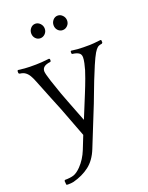

<svg xmlns="http://www.w3.org/2000/svg" viewBox="-171 -761 855 1107"><g transform="rotate(-20 256.5 -208.0)"><path d="M41 229Q74.7 229 95.5 222.2Q116.2 215.3 141.1 189.9Q176.3 153.3 196.8 102.1L229 21L160.2 -160.2Q157.7 -166 125.7 -245.1Q93.8 -324.2 79.1 -361.8Q70.3 -384.3 61 -399.9Q50.8 -416.5 37.8 -425.3Q24.9 -434.1 4.9 -436L-1 -440.9V-455.1L2.9 -459Q46.9 -453.1 74.2 -453.1H112.8Q142.1 -453.1 193.8 -459L198.2 -455.1V-442.9L193.8 -439Q143.1 -433.6 143.1 -399.9Q143.1 -386.2 159.4 -335.9Q175.8 -285.6 189.2 -249Q202.6 -212.4 211.9 -189L262.2 -59.1L309.1 -173.8Q310.1 -175.8 320.3 -201.2Q330.6 -226.6 335.9 -240.2Q341.3 -253.9 351.3 -281Q361.3 -308.1 366.7 -326.2Q372.1 -344.2 376.5 -365.2Q380.9 -386.2 380.9 -399.9Q380.9 -419.4 366.7 -428Q352.5 -436.5 329.1 -439L325.2 -442.9V-455.1L329.1 -459Q367.7 -453.1 401.9 -453.1H442.9Q460 -453.1 509.8 -459L514.2 -455.1V-440.9L508.8 -436Q491.2 -434.1 481.7 -426.3Q472.2 -418.5 460.9 -399.9Q448.2 -378.4 429.2 -334.2Q410.2 -290 395.3 -251.5Q380.4 -212.9 365.2 -172.9Q350.1 -132.8 348.1 -127.9L250 116.2Q225.6 177.2 183.3 209.5Q141.1 241.7 83 256.8Q69.8 259.8 46.9 259.8L39.1 257.8L37.1 233.9ZM147 -630.9Q147 -648.9 158.9 -662.4Q170.9 -675.8 188 -675.8Q204.6 -675.8 217.3 -662.4Q230 -648.9 230 -630.9Q230 -612.3 217.3 -599.6Q204.6 -586.9 188 -586.9Q170.9 -586.9 158.9 -599.6Q147 -612.3 147 -630.9ZM284.2 -630.9Q284.2 -648.9 296.1 -662.4Q308.1 -675.8 325.2 -675.8Q341.8 -675.8 354.5 -662.4Q367.2 -648.9 367.2 -630.9Q367.2 -612.3 354.5 -599.6Q341.8 -586.9 325.2 -586.9Q308.1 -586.9 296.1 -599.6Q284.2 -612.3 284.2 -630.9Z"/></g></svg>

Font: Quattrocento Roman
Style: Regular
Weight: 400
Designer: Pablo Impallari
Foundry: Pablo Impallari. www.impallari.com Igino Marini. www.ikern.com
Version: Version 1.000